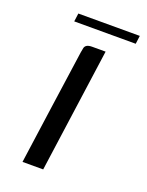

<svg xmlns="http://www.w3.org/2000/svg" viewBox="-111 -611 513 669"><g transform="rotate(20 145.0 -276.0)"><path d="M56.5 0Q71.3 -106.9 86.4 -214.1Q101.5 -321.2 116.7 -428.1Q118.2 -438.7 120 -445.6Q121.8 -452.4 128.3 -456.2Q134.8 -460 147.8 -460H197.2L133.2 0ZM58.4 -521.7 62.5 -552.3H290.4L286.4 -521.7Z"/></g></svg>

Font: Genos Thin
Style: Italic
Weight: 100
Italic angle: -8°
Designer: Robert E. Leuschke
Foundry: Robert E. Leuschke
Version: Version 1.010